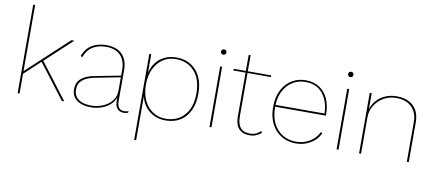

<svg xmlns="http://www.w3.org/2000/svg" viewBox="-79 -1041 3551 1561"><g transform="rotate(10 1696.5 -260.0)"><path d="M465 -500 241 -292 237 -289 93 -155V-177L441 -500ZM101 -730V0H85V-730ZM240 -302 470 0H450L228 -291Z M889 -336Q889 -410 848 -453Q807 -496 730 -496Q667 -496 620.5 -468.5Q574 -441 551 -378L538 -388Q561 -450 610.5 -480Q660 -510 730 -510Q786 -510 825 -489.5Q864 -469 884.5 -430Q905 -391 905 -336V-78Q905 -6 964 -6Q986 -6 998 -14L997 0Q983 8 961 8Q946 8 929 1Q912 -6 900.5 -25.5Q889 -45 889 -84V-130L896 -136Q889 -87 857.5 -54.5Q826 -22 781.5 -6Q737 10 691 10Q641 10 605 -4.5Q569 -19 550 -46Q531 -73 531 -112Q531 -168 568.5 -200Q606 -232 675 -245L892 -287V-273L686 -233Q616 -220 581.5 -190.5Q547 -161 547 -114Q547 -61 584.5 -32.5Q622 -4 693 -4Q723 -4 756.5 -13Q790 -22 820.5 -41.5Q851 -61 870 -91.5Q889 -122 889 -165Z M1084 210V-500H1100V-341L1099 -343Q1111 -396 1140.5 -433.5Q1170 -471 1213 -490.5Q1256 -510 1307 -510Q1376 -510 1426.5 -479Q1477 -448 1505 -390Q1533 -332 1533 -250Q1533 -169 1505 -110.5Q1477 -52 1426.5 -21Q1376 10 1307 10Q1231 10 1174.5 -33Q1118 -76 1099 -155L1100 -157V210ZM1304 -4Q1401 -4 1459 -69Q1517 -134 1517 -250Q1517 -366 1459 -431Q1401 -496 1304 -496Q1246 -496 1200 -466Q1154 -436 1127 -381Q1100 -326 1100 -250Q1100 -175 1126.5 -119.5Q1153 -64 1199.5 -34Q1246 -4 1304 -4Z M1677 -598Q1667 -598 1661 -604Q1655 -610 1655 -620Q1655 -630 1661 -636Q1667 -642 1677 -642Q1687 -642 1693 -636Q1699 -630 1699 -620Q1699 -610 1693 -604Q1687 -598 1677 -598ZM1685 -500V0H1669V-500Z M1897 -635V-126Q1897 -66 1922 -35Q1947 -4 2001 -4Q2027 -4 2049 -13Q2071 -22 2089 -41L2097 -28Q2082 -12 2056.5 -1Q2031 10 2001 10Q1961 10 1934 -5.5Q1907 -21 1894 -51.5Q1881 -82 1881 -126V-630ZM2090 -500V-486H1781V-500Z M2382 10Q2316 10 2263.5 -21Q2211 -52 2180.5 -110.5Q2150 -169 2150 -250Q2150 -332 2180 -390Q2210 -448 2260.5 -479Q2311 -510 2374 -510Q2440 -510 2487 -480Q2534 -450 2559.5 -394.5Q2585 -339 2585 -262Q2585 -261 2585 -259Q2585 -257 2585 -255H2158V-270H2578L2571 -264Q2570 -367 2519.5 -431.5Q2469 -496 2374 -496Q2316 -496 2268.5 -466.5Q2221 -437 2193.5 -382Q2166 -327 2166 -250Q2166 -173 2194 -118Q2222 -63 2271 -33.5Q2320 -4 2382 -4Q2443 -4 2493 -34Q2543 -64 2568 -116L2581 -109Q2564 -72 2534 -45.5Q2504 -19 2465 -4.5Q2426 10 2382 10Z M2726 -598Q2716 -598 2710 -604Q2704 -610 2704 -620Q2704 -630 2710 -636Q2716 -642 2726 -642Q2736 -642 2742 -636Q2748 -630 2748 -620Q2748 -610 2742 -604Q2736 -598 2726 -598ZM2734 -500V0H2718V-500Z M2904 0V-500H2920V-360L2919 -363Q2930 -405 2959 -438.5Q2988 -472 3031 -491Q3074 -510 3128 -510Q3186 -510 3227.5 -488.5Q3269 -467 3291.5 -427Q3314 -387 3314 -329V0H3298V-327Q3298 -407 3251.5 -451.5Q3205 -496 3125 -496Q3067 -496 3020.5 -469Q2974 -442 2947 -397.5Q2920 -353 2920 -301V0Z"/></g></svg>

Font: Work Sans Thin
Style: Regular
Weight: 250
Designer: Wei Huang
Foundry: Wei Huang
Version: Version 2.012